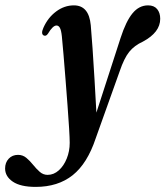

<svg xmlns="http://www.w3.org/2000/svg" viewBox="-142 -468 633 734"><path d="M319 -323Q339.5 -386.5 364.5 -417Q389.5 -447.5 424 -447.5Q447 -447.5 458.8 -433.2Q470.5 -419 470.5 -396Q470.5 -344.5 404.5 -309Q371.5 -294 352 -269.8Q332.5 -245.5 315.5 -195.5L224 60.5Q192 157 135.8 201.8Q79.5 246.5 -5.5 246.5Q-63.5 246.5 -93 226.5Q-122.5 206.5 -122.5 176Q-122.5 153.5 -108.8 138.8Q-95 124 -73 124Q-55 124 -41.2 135.5Q-27.5 147 -15.5 162Q-3.5 177 9.8 188.8Q23 200.5 40 200.5Q63.5 200.5 82.8 183.2Q102 166 113.2 138Q124.5 110 124.5 78Q124.5 61 122.2 23Q120 -15 116.2 -64.2Q112.5 -113.5 108.5 -164.5Q104.5 -215.5 100.8 -259.2Q97 -303 94.5 -329Q92 -352.5 87 -361.5Q82 -370.5 74 -370.5Q60 -370.5 41.5 -339.5Q34 -328 25 -332.5Q13.5 -338.5 24 -362Q41 -400.5 72.5 -424Q104 -447.5 140.5 -447.5Q198 -447.5 205 -371.5Q208 -339.5 211.8 -283.2Q215.5 -227 219.5 -161.8Q223.5 -96.5 226.5 -37.5Z"/></svg>

Font: Fraunces 144pt S050 SemiBold
Style: Italic
Weight: 600
Italic angle: -16°
Version: Version 1.000; ttfautohint (v1.8.3)